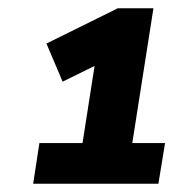

<svg xmlns="http://www.w3.org/2000/svg" viewBox="-20 -725 420 463"><path d="M60 -282 75 -380H179L214 -604L281 -602L131 -528L92 -620L264 -705H350L299 -380H378L362 -282Z"/></svg>

Font: Nunito Sans 12pt ExtraLight ExtraBold
Style: Italic
Weight: 800
Italic angle: -9°
Version: Version 3.101;gftools[0.9.27]